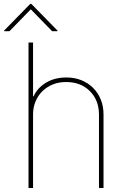

<svg xmlns="http://www.w3.org/2000/svg" viewBox="-46 -940 634 960"><path d="M0 0ZM471.6 0H448.9V-366.5Q448.9 -438.9 403.4 -484.4Q358 -529.8 285.5 -529.8Q248.9 -530.2 218.4 -517.9Q187.9 -505.7 165.7 -483.7Q143.5 -461.6 131.2 -431.6Q119 -401.6 119.3 -366.5V0H96.6V-727.3H119.3V-458.8H122.2Q140.6 -500 183.6 -526.3Q226.9 -552.6 285.5 -552.6Q326.3 -552.9 360.6 -539.1Q394.9 -525.2 419.7 -500.4Q444.6 -475.5 458.3 -441.2Q471.9 -407 471.6 -366.5ZM214.5 -784.1 108 -893.5 1.4 -784.1H-25.6V-786.9L105.1 -920.5H110.8L241.5 -786.9V-784.1Z"/></svg>

Font: Linik Sans Thin
Style: Regular
Weight: 100
Designer: Fonts by Rasmus Andersson / Changes by Cristiano Sobral with parts from Marc Monis
Foundry: rsms
Version: Version 3.020; ttfautohint (v1.6)